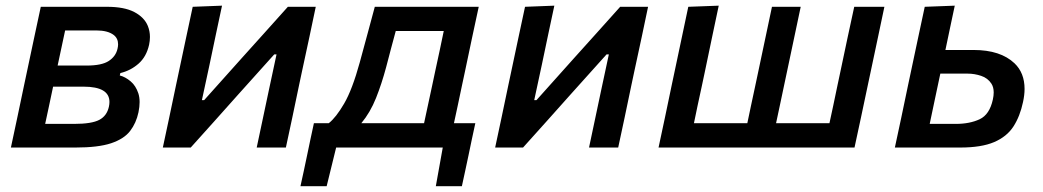

<svg xmlns="http://www.w3.org/2000/svg" viewBox="-20 -521 3684 678"><path d="M18.5 0Q30 -55 41 -105.5Q51.5 -156 64.5 -217.5L75 -267Q90 -336.5 101 -389.5Q112 -442 124 -497H357.5Q419 -497 454.2 -478.5Q489.5 -460 502 -429.5Q509.5 -411 509.5 -390.5Q509.5 -377 506.5 -363Q497 -320.5 469 -296Q441 -271.5 405 -263L403 -254.5Q422.5 -249.5 441 -234Q459.5 -218.5 468.5 -191.5Q473 -177.5 473 -160.5Q473 -144 469 -124.5Q461 -86.5 439.5 -58.5Q418 -30.5 372.5 -15.2Q327 0 246 0ZM210 -413.5Q203.5 -383.5 197.5 -355Q191.5 -326.5 183.5 -289.5H286Q339.5 -289.5 364.2 -305.8Q389 -322 395 -349Q397 -357.5 397 -364.5Q397 -385.5 381.5 -397.5Q360.5 -413.5 320 -413.5ZM139.5 -83.5H241.5Q304 -83.5 330.8 -97.8Q357.5 -112 364.5 -144Q366.5 -153 366.5 -161Q366.5 -215 275 -215H167.5Q159 -174.5 152.5 -144Q146 -113.5 139.5 -83.5Z M555 0Q566.5 -55 577.5 -105.5Q588 -156 601 -217.5L611.5 -267Q626.5 -336.5 637.5 -389.5Q648.5 -442.5 660.5 -497L764 -501Q753 -450.5 743 -402.5Q733 -354.5 720 -293L693 -167.5H701L833 -315Q872.5 -359 914 -405Q955.5 -451 996.5 -497H1095Q1083.5 -442 1072.5 -390Q1061.5 -338 1046 -267L1035.5 -217.5Q1022.5 -156 1012 -105Q1001 -54 989.5 0H886.5Q897.5 -52 907.5 -99Q917.5 -146 929.5 -203L956.5 -329H948.5L820.5 -186.5Q779.5 -140.5 737.5 -93.5Q695.5 -46.5 653.5 0Z M1041 136.5Q1047 109.5 1052.8 82.5Q1058.5 55.5 1064 29.5Q1070 0.5 1076.2 -29Q1082.5 -58.5 1088.5 -86H1141Q1166.5 -106 1195.2 -155.2Q1224 -204.5 1250.5 -301Q1266 -359.5 1279 -406Q1291.5 -452.5 1303.5 -497H1670.5Q1658.5 -442 1647.5 -390Q1636.5 -338 1622 -269L1611 -217.5Q1603 -179 1596.2 -147.2Q1589.5 -115.5 1583 -86H1658.5Q1652.5 -58.5 1646.2 -29Q1640 0.5 1634 29.5Q1628 57.5 1622.5 83.5Q1617 109.5 1611 136.5H1519L1543.5 0H1167L1133.5 136.5ZM1343.5 -283.5Q1328 -225.5 1307.8 -174.8Q1287.5 -124 1256 -86H1477.5Q1490 -144 1506 -218.5L1516.5 -268Q1525.5 -310 1533 -344.5Q1540 -379 1547 -411.5H1377.5Q1369.5 -382 1361.2 -351Q1353 -320 1343.5 -283.5Z M1728.5 0Q1740 -55 1751 -105.5Q1761.5 -156 1774.5 -217.5L1785 -267Q1800 -336.5 1811 -389.5Q1822 -442.5 1834 -497L1937.5 -501Q1926.5 -450.5 1916.5 -402.5Q1906.5 -354.5 1893.5 -293L1866.5 -167.5H1874.5L2006.5 -315Q2046 -359 2087.5 -405Q2129 -451 2170 -497H2268.5Q2257 -442 2246 -390Q2235 -338 2219.5 -267L2209 -217.5Q2196 -156 2185.5 -105Q2174.5 -54 2163 0H2060Q2071 -52 2081 -99Q2091 -146 2103 -203L2130 -329H2122L1994 -186.5Q1953 -140.5 1911 -93.5Q1869 -46.5 1827 0Z M2305.5 0Q2317 -54.5 2328 -105.5Q2338.5 -156.5 2351.5 -218L2362 -267.5Q2377 -337.5 2388 -390.5Q2399 -443 2410.5 -497L2518 -501Q2506.5 -445.5 2495 -392Q2483.5 -338 2469 -267.5L2458.5 -218Q2450 -179 2443.2 -147.2Q2436.5 -115.5 2430.5 -86H2619Q2625 -115.5 2631.8 -147Q2638.5 -178.5 2647 -218L2657.5 -267.5Q2672.5 -337.5 2683.5 -390.5Q2694.5 -443 2706 -497H2807.5Q2796 -443 2785 -390.5Q2774 -337.5 2759 -267.5L2748.5 -218Q2740 -178.5 2733.5 -147Q2727 -115.5 2720.5 -86H2909Q2915.5 -115.5 2922.2 -147.2Q2929 -179 2937 -218L2947.5 -267.5Q2962.5 -337.5 2973.5 -390.5Q2984.5 -443 2996.5 -497H3103Q3091.5 -443 3080.5 -390.2Q3069.5 -337.5 3054.5 -267.5L3044 -218Q3031 -156.5 3020.2 -105.5Q3009.5 -54.5 2997.5 0Z M3140 0Q3151.5 -53.5 3162.5 -105Q3173 -156 3186 -217.5L3196.5 -267Q3211.5 -336.5 3222.5 -389.5Q3233.5 -442 3245.5 -497L3351.5 -501Q3343 -461 3335 -423.2Q3327 -385.5 3318.5 -344.5H3418Q3513 -344.5 3562.5 -297.5Q3598 -263.5 3598 -207Q3598 -185.5 3592.5 -160.5Q3582 -110.5 3558.8 -74.5Q3535.5 -38.5 3490.5 -19.2Q3445.5 0 3370.5 0ZM3263 -83.5H3355Q3404.5 -83.5 3439.5 -100Q3474.5 -116.5 3486 -169.5Q3489 -183 3489 -194.5Q3489 -213 3481 -225.5Q3468 -245.5 3444.5 -253.2Q3421 -261 3397.5 -261H3300.5Q3290.5 -214 3281.8 -172.8Q3273 -131.5 3263 -83.5Z"/></svg>

Font: Heraclito Medium
Style: Italic
Weight: 500
Italic angle: -12°
Designer: Kostas Bartsokas (font) & Cristiano Sobral (main changes)
Foundry: Kostas Bartsokas (font) & Cristiano Sobral (main changes)
Version: Version 1.00;July 8, 2020;FontCreator 13.0.0.2655 64-bit